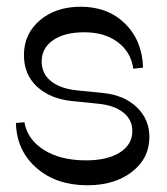

<svg xmlns="http://www.w3.org/2000/svg" viewBox="-20 -548 502 576"><path d="M242.2 7.8Q148.9 7.8 89.4 -44.2Q29.8 -96.2 27.8 -179.2L53.2 -181.2Q62.5 -128.9 112.3 -97.9Q162.1 -66.9 237.8 -66.9Q302.2 -66.9 339.6 -90.6Q377 -114.3 377 -154.8Q377 -188.5 350.3 -210.2Q323.7 -231.9 274.9 -236.8L193.8 -245.1Q129.9 -252 90.8 -288.3Q51.8 -324.7 51.8 -382.8Q51.8 -446.3 99.6 -487.1Q147.5 -527.8 222.2 -527.8Q303.7 -527.8 355.2 -477.1Q406.7 -426.3 409.2 -345.2L379.9 -341.8Q373 -391.6 333.5 -421.4Q293.9 -451.2 232.9 -451.2Q173.8 -451.2 139.4 -427.5Q105 -403.8 105 -363.8Q105 -327.1 132.8 -304.7Q160.6 -282.2 210.9 -276.9L289.1 -269Q352.5 -262.7 390.4 -226.3Q428.2 -189.9 428.2 -137.2Q428.2 -73.2 376.2 -32.7Q324.2 7.8 242.2 7.8Z"/></svg>

Font: Ribes
Style: Regular
Weight: 400
Designer: Luigi Gorlero
Foundry: Collletttivo
Version: Version 2.100;Glyphs 3.2 (3217)